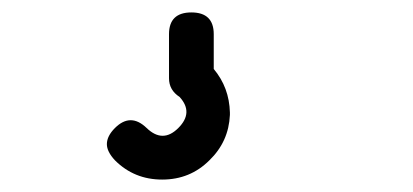

<svg xmlns="http://www.w3.org/2000/svg" viewBox="-20 -91 665 309"><path d="M324 20V-36C324 -59.3 312 -71 288 -71C264 -71 252 -59.3 252 -36V35C252 47.7 257.7 57.7 269 65C284.3 81.7 283.7 98.3 267 115C250.3 131.7 233.3 131.7 216 115C198.7 98.3 181.7 98.3 165 115C156.3 123.7 152 132.3 152 141C152 149 156.3 157.7 165 167C185.7 187.7 211 198 241 198C271 198 296.3 187.7 317 167C337.7 147 348.7 122.7 350 94V90C349.3 63.3 340.7 40 324 20Z"/></svg>

Font: Semi-Coder
Style: Regular
Weight: 400
Version: 0.1000